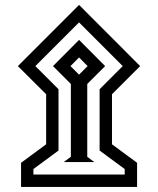

<svg xmlns="http://www.w3.org/2000/svg" viewBox="-20 -669 630 766"><path d="M51.3 -405.3 295.4 -649.4 539.1 -405.3 426.8 -293V-93.3L526.9 -19.5V76.7H64V-19.5L164.1 -93.3V-293ZM121.1 -405.3 213.4 -313V-68.4L113.3 5.4V27.3H477.5V5.4L377.4 -68.4V-313L469.7 -405.3L295.4 -579.6ZM234.4 -22.5 262.7 -43.5V-334L191.4 -405.3L295.4 -509.8L399.4 -405.3L328.1 -334V-43.5L356 -22.5ZM261.2 -405.3 295.4 -371.1 329.6 -405.3 295.4 -439.9Z"/></svg>

Font: Vazirmatn RD UI
Style: Bold
Weight: 700
Designer: Saber Rastikerdar
Foundry: Saber Rastikerdar
Version: Version 33.003